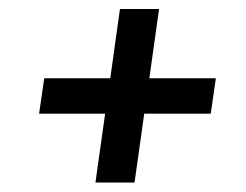

<svg xmlns="http://www.w3.org/2000/svg" viewBox="-20 -539 533 416"><path d="M239.9 -519.5H324.6L303.6 -369.4H447.7L436.6 -292.7H292.5L271.5 -143.5H186.8L207.8 -292.7H64.7L75.8 -369.4H218.9Z"/></svg>

Font: Fira Sans Variable
Style: Italic
Weight: 397
Italic angle: -8°
Designer: Carrois Corporate & Edenspiekermann AG
Foundry: Carrois Corporate GbR & Edenspiekermann AG
Version: Version 4.202